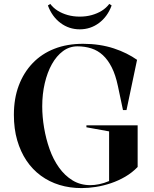

<svg xmlns="http://www.w3.org/2000/svg" viewBox="-20 -947 789 982"><path d="M422 -296V-306H684V-93Q656 -64 621 -43.5Q586 -23 547.5 -10Q509 3 470.5 9Q432 15 397 15Q337 15 284.5 -1Q232 -17 189 -48.5Q146 -80 115.5 -125.5Q85 -171 68 -229.5Q51 -288 51 -360Q51 -443 76 -509.5Q101 -576 147 -624Q193 -672 258 -697.5Q323 -723 405 -723Q448 -723 487.5 -717Q527 -711 562 -699.5Q597 -688 627 -673Q657 -658 681 -641L627 -384H609L583 -507Q571 -564 551.5 -602.5Q532 -641 506 -665Q480 -689 447 -699.5Q414 -710 376 -710Q335 -710 302 -685.5Q269 -661 245.5 -619Q222 -577 209 -521.5Q196 -466 196 -403Q196 -350 205.5 -293.5Q215 -237 233.5 -184.5Q252 -132 281.5 -90.5Q311 -49 351 -24.5Q391 0 442 0Q463 0 487.5 -5Q512 -10 538 -21V-275ZM388 -797Q333 -797 289.5 -829.5Q246 -862 225 -919L237 -927Q253 -906 275.5 -892Q298 -878 326.5 -870Q355 -862 388 -862Q421 -862 449.5 -870Q478 -878 500.5 -892Q523 -906 539 -927L551 -919Q530 -862 486.5 -829.5Q443 -797 388 -797Z"/></svg>

Font: Kalnia Medium
Style: Regular
Weight: 500
Designer: Frida Medrano
Foundry: Frida Medrano
Version: Version 1.105